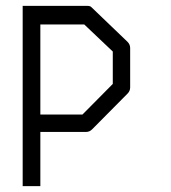

<svg xmlns="http://www.w3.org/2000/svg" viewBox="-20 -498 580 652"><path d="M57 -478H277Q286 -478 290 -474L413 -356Q422 -347 422 -335V-201Q422 -189 413 -180L293 -59Q284 -50 273 -50H117V134H57ZM117 -415V-109H260L363 -213V-323L266 -415Z"/></svg>

Font: 3270 Nerd Font
Style: Regular
Weight: 400
Monospace: yes
Version: Version 3.0.1;Nerd Fonts 3.3.0